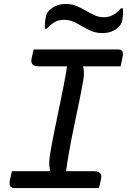

<svg xmlns="http://www.w3.org/2000/svg" viewBox="-20 -950 642 970"><path d="M310 -57 223 -55 235 -83Q230 -97 229 -116Q228 -135 231 -159Q241 -220 253 -279.5Q265 -339 277.5 -398.5Q290 -458 302 -519Q314 -580 323 -643L410 -645L398 -618Q403 -605 404 -587Q405 -569 401 -546Q390 -484 377.5 -424Q365 -364 352.5 -304Q340 -244 329 -182.5Q318 -121 310 -57ZM479 0H52Q45 0 40 -2.5Q35 -5 32 -9.5Q29 -14 28.5 -20Q28 -26 29 -33Q31 -43 32.5 -51.5Q34 -60 36.5 -68.5Q39 -77 40 -85H455Q470 -85 478.5 -80.5Q487 -76 490 -68Q493 -60 491 -49Q489 -40 487.5 -32Q486 -24 484 -16Q482 -8 479 0ZM150 -700H578Q593 -700 598 -691Q603 -682 600 -667Q599 -660 597.5 -653Q596 -646 595 -640Q594 -634 592 -627.5Q590 -621 589 -615H175Q152 -615 144 -625Q136 -635 139 -651Q140 -658 141.5 -664Q143 -670 144.5 -676Q146 -682 147 -688Q148 -694 150 -700ZM504 -863Q529 -863 549.5 -873.5Q570 -884 591 -908H601Q602 -896 601.5 -882.5Q601 -869 599 -856Q598 -845 595 -837Q592 -829 585 -820Q569 -802 548 -792.5Q527 -783 496 -783Q467 -783 442.5 -793Q418 -803 396 -816.5Q374 -830 351.5 -840Q329 -850 303 -850Q278 -850 257.5 -839Q237 -828 217 -805H207Q206 -817 207 -831.5Q208 -846 211 -859Q212 -869 214.5 -876.5Q217 -884 223 -891Q239 -909 260.5 -919.5Q282 -930 313 -930Q342 -930 366 -920Q390 -910 412 -897Q434 -884 456.5 -873.5Q479 -863 504 -863Z"/></svg>

Font: Rec Mono Semicasual
Style: Italic
Weight: 400
Italic angle: -10°
Version: Version 1.085; ttfautohint (v1.8.4.7-5d5b)